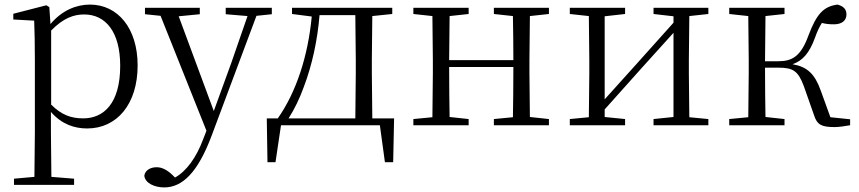

<svg xmlns="http://www.w3.org/2000/svg" viewBox="-20 -546 3743 837"><path d="M360 14C489 14 580 -91 580 -261C580 -422 494 -526 372 -526C313 -526 250 -501 200 -441L195 -515L182 -523L38 -486V-461L129 -456C131 -406 132 -351 132 -282V30L130 225L41 233V260H303V233L204 225L202 30V-58C250 -3 306 14 360 14ZM203 -413C256 -467 301 -483 347 -483C439 -483 504 -409 504 -259C504 -94 431 -30 343 -30C291 -30 249 -44 203 -90Z M964 -484 1059 -476 988 -271 912 -62 759 -475 851 -484V-512H612V-484L680 -477L880 24L866 60C836 141 793 200 743 228L732 217C710 196 687 183 663 183C637 183 613 195 609 220C613 253 654 271 696 271C776 271 843 204 902 47L1098 -477L1165 -484V-512H964Z M1253 -485 1339 -474C1323 -303 1272 -145 1191 -30H1143L1146 161H1181L1205 0H1636L1658 161H1694L1698 -30H1603L1601 -227V-285L1603 -476L1690 -485V-512H1253ZM1529 -30H1238C1265 -72 1287 -119 1304 -166C1341 -263 1364 -371 1373 -480H1529L1531 -285V-227Z M2133 -485 2216 -476C2217 -422 2218 -343 2218 -284H1938L1940 -476L2023 -485V-512H1782V-485L1865 -476L1867 -285V-227L1865 -35L1782 -27V0H2023V-27L1940 -36C1939 -91 1938 -176 1938 -254H2218C2218 -176 2217 -91 2216 -35L2133 -27V0H2373V-27L2290 -36L2288 -227V-285L2290 -476L2373 -485V-512H2133Z M2829 -485 2916 -475V-447L2752 -264L2616 -113V-475L2705 -485V-512H2464V-485L2547 -476L2549 -285V-227L2547 -35L2464 -27V0H2705V-27L2616 -36V-69L2776 -248L2916 -403V-36L2829 -27V0H3068V-27L2985 -35L2983 -227V-285L2985 -476L3068 -485V-512H2829Z M3529 -43C3542 -3 3560 8 3618 8C3637 8 3664 4 3686 0V-26L3600 -35L3558 -151C3532 -224 3499 -255 3435 -266C3478 -281 3508 -313 3533 -382C3543 -411 3553 -430 3563 -446C3578 -442 3594 -440 3615 -440C3650 -440 3670 -456 3670 -483C3670 -506 3657 -519 3631 -526C3570 -518 3540 -485 3505 -393C3471 -299 3433 -279 3372 -279H3315L3317 -476L3400 -485V-512H3159V-485L3242 -476L3244 -285V-227L3242 -35L3159 -27V0H3400V-27L3317 -36C3316 -90 3315 -175 3315 -251H3373C3436 -251 3459 -238 3484 -171Z"/></svg>

Font: Noto Serif CJK KR Light
Style: Regular
Weight: 300
Designer: Ryoko NISHIZUKA 西塚涼子 (kana & ideographs); Frank Grießhammer (Latin, Greek & Cyrillic); Wenlong ZHANG 张文龙 (bopomofo); San
Foundry: Adobe
Version: Version 2.001;hotconv 1.1.0;makeotfexe 2.6.0